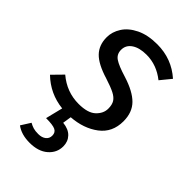

<svg xmlns="http://www.w3.org/2000/svg" viewBox="-238 -617 936 936"><g transform="rotate(45 229.5 -149.0)"><path d="M412 -157Q412 -80 355.5 -37.5Q299 5 216 11L209 56Q249 60 270 82Q291 104 291 137Q291 181 256.5 211Q222 241 162 241Q105 241 69 214L100 165Q114 173 127.5 177Q141 181 162 181Q186 181 201 169.5Q216 158 216 138Q216 116 198.5 107.5Q181 99 134 99L156 10Q64 0 -2 -64L50 -117Q115 -62 197 -62Q260 -62 288 -88.5Q316 -115 316 -148Q316 -175 306 -191Q296 -207 272.5 -219Q249 -231 205 -245Q129 -268 96.5 -301.5Q64 -335 64 -389Q64 -426 86 -460.5Q108 -495 153 -517Q198 -539 263 -539Q363 -539 436 -474L391 -419Q332 -466 262 -466Q214 -466 185.5 -447Q157 -428 157 -395Q157 -365 180.5 -349Q204 -333 263 -315Q340 -291 376 -254.5Q412 -218 412 -157Z"/></g></svg>

Font: Fira Sans
Style: Italic
Weight: 400
Italic angle: -8°
Designer: bBox Type GmbH & Carrois Corporate GbR & Edenspiekermann AG
Foundry: bBox Type GmbH & Carrois Corporate GbR & Edenspiekermann AG
Version: Version 4.301